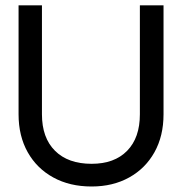

<svg xmlns="http://www.w3.org/2000/svg" viewBox="-20 -670 660 698"><path d="M47.5 -650.5H132.5V-254.5Q132.5 -169 180 -121.8Q227.5 -74.5 313 -74.5Q396 -74.5 442.2 -121.8Q488.5 -169 488.5 -254.5V-650.5H574.5V-254.5Q574.5 -175.5 541.5 -116.5Q508.5 -57.5 449.5 -24.8Q390.5 8 313 8Q233.5 8 173.8 -24.8Q114 -57.5 80.8 -116.5Q47.5 -175.5 47.5 -254.5Z"/></svg>

Font: Overused Grotesk
Style: Regular
Weight: 450
Version: Version 0.004